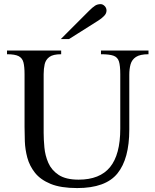

<svg xmlns="http://www.w3.org/2000/svg" viewBox="-20 -912 763 947"><path d="M360.8 15.6Q279.8 15.6 229.5 -5.1Q179.2 -25.9 152.3 -60.1Q125.5 -94.2 114.7 -134.5Q104 -174.8 102.5 -214.6Q101.1 -254.4 101.1 -285.6V-545.9Q101.1 -582.5 95.7 -604Q90.3 -625.5 72 -635Q53.7 -644.5 14.6 -644.5V-662.6H281.7V-644.5Q241.7 -644.5 223.6 -631.1Q205.6 -617.7 200.4 -595.5Q195.3 -573.2 195.3 -545.9V-256.8Q195.3 -224.1 199 -184.6Q202.6 -145 218.3 -108.9Q233.9 -72.8 269.3 -49.3Q304.7 -25.9 367.7 -25.9Q472.2 -25.9 522.7 -87.6Q573.2 -149.4 573.2 -277.3V-545.9Q573.2 -587.9 566.7 -608.9Q560.1 -629.9 539.8 -637.2Q519.5 -644.5 478 -644.5V-662.6H712.4V-644.5Q670.9 -644.5 650.6 -631.1Q630.4 -617.7 624 -594.7Q617.7 -571.8 617.7 -542.5V-272.5Q617.7 -128.9 559.3 -56.6Q501 15.6 360.8 15.6ZM505.4 -859.9Q505.4 -845.2 492.9 -832.8Q480.5 -820.3 464.8 -810.5L320.3 -719.2H279.8L418.9 -858.4Q436.5 -876 448.5 -883.8Q460.4 -891.6 476.6 -891.6Q486.8 -891.6 496.1 -882.3Q505.4 -873 505.4 -859.9Z"/></svg>

Font: Awami Nastaliq
Style: Regular
Weight: 400
Designer: Peter Martin, SIL International
Foundry: SIL International
Version: Version 3.100